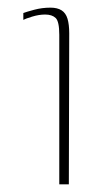

<svg xmlns="http://www.w3.org/2000/svg" viewBox="-20 -482 280 502"><path d="M135 0V-391Q135 -426 125.5 -435Q116 -444 98 -444Q82 -444 64 -438.5Q46 -433 41 -430V-448Q49 -451 69.5 -456.5Q90 -462 112 -462Q130 -462 141 -455Q152 -448 156.5 -433Q161 -418 161 -395L160 0Z"/></svg>

Font: Genos Thin Thin
Style: Regular
Weight: 250
Version: Version 1.010